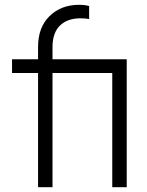

<svg xmlns="http://www.w3.org/2000/svg" viewBox="-20 -777 612 797"><path d="M138 -474H30V-531H138V-582Q138 -664 186 -710.5Q234 -757 308 -757Q332 -757 350 -752V-698Q335 -701 314 -701Q260 -701 229 -671Q198 -641 198 -582V-531H506V0H446V-474H198V0H138Z"/></svg>

Font: Eudoxus Sans Light
Style: Regular
Weight: 300
Designer: Stijn de Vries
Foundry: tokotype
Version: Version 2.005